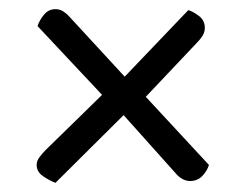

<svg xmlns="http://www.w3.org/2000/svg" viewBox="-20 -501 535 419"><path d="M284 -305 436 -141Q432 -128 421.5 -117Q411 -106 395 -106Q386 -106 378 -110.5Q370 -115 365 -121L237 -264L214 -282L62 -444Q66 -457 76 -469Q86 -481 101 -481Q111 -481 119 -475.5Q127 -470 132 -464L261 -324ZM410 -408 288 -279 256 -256 101 -102Q88 -107 74 -116.5Q60 -126 60 -141Q60 -150 66.5 -158.5Q73 -167 80 -174L211 -302L240 -321L391 -479Q403 -475 415 -465.5Q427 -456 427 -440Q427 -431 422 -423Q417 -415 410 -408Z"/></svg>

Font: Baloo Tammudu 2
Style: Regular
Weight: 400
Designer: Maithili Shingre, Omkar Shende and Ek Type
Foundry: Ek Type
Version: Version 1.700